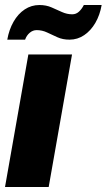

<svg xmlns="http://www.w3.org/2000/svg" viewBox="-24 -745 425 765"><path d="M-4 0 89 -528H263L170 0ZM5 -587Q12 -627 30 -658.5Q48 -690 74.5 -707.5Q101 -725 133 -725Q160 -725 181.5 -715.5Q203 -706 223 -697Q243 -688 264 -688Q279 -688 290.5 -698.5Q302 -709 310 -725H381Q374 -685 356 -654Q338 -623 311.5 -605Q285 -587 253 -587Q226 -587 205 -596.5Q184 -606 164 -615.5Q144 -625 122 -625Q107 -625 94.5 -614.5Q82 -604 76 -587Z"/></svg>

Font: Archivo Condensed Black
Style: Italic
Weight: 900
Width: 3
Italic angle: -10°
Designer: Hector Gatti
Foundry: Omnibus-Type
Version: Version 2.001